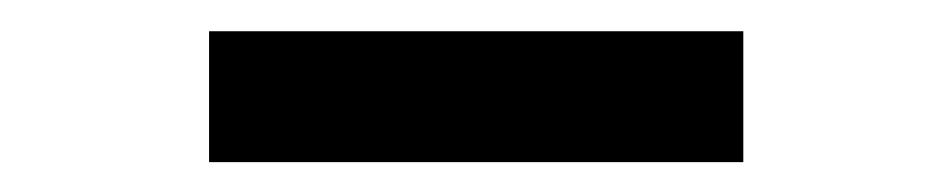

<svg xmlns="http://www.w3.org/2000/svg" viewBox="-20 -748 624 126"><path d="M467.8 -727.5V-641.6H117.2V-727.5Z"/></svg>

Font: Inter Display Extra Bold
Style: Regular
Weight: 800
Designer: Rasmus Andersson
Foundry: rsms
Version: Version 4.000;git-4fc901f